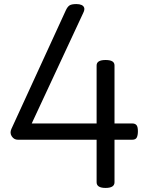

<svg xmlns="http://www.w3.org/2000/svg" viewBox="-20 -910 715 944"><path d="M499 14Q477 14 466 7Q455 0 455 -14V-223H68Q49 -223 38 -239.5Q27 -256 36 -276L304 -860Q312 -877 322 -883.5Q332 -890 356 -890Q371 -890 381 -885.5Q391 -881 394 -871.5Q397 -862 389 -846L136 -303H455V-588Q455 -615 499 -615Q521 -615 532 -608.5Q543 -602 543 -588V-303H630Q644 -303 651 -295Q658 -287 658 -265Q658 -245 652.5 -234Q647 -223 630 -223H543V-14Q543 14 499 14Z"/></svg>

Font: Playwrite GB J
Style: Regular
Weight: 400
Designer: Veronika Burian, José Scaglione
Foundry: TypeTogether
Version: Version 1.002